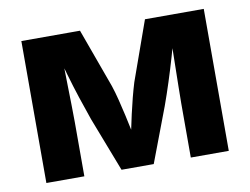

<svg xmlns="http://www.w3.org/2000/svg" viewBox="-63 -617 918 705"><g transform="rotate(-10 396.0 -264.5)"><path d="M56.2 0V-529.3H274.9L355 -308.6Q363.3 -283.7 370.6 -254.4Q377.9 -225.1 384.8 -194.6Q391.6 -164.1 397.5 -135.5Q403.3 -106.9 408.2 -83H385.3Q390.1 -106.4 396 -135Q401.9 -163.6 408.7 -194.1Q415.5 -224.6 423.1 -253.9Q430.7 -283.2 438.5 -308.6L517.1 -529.3H736.3V0H594.7V-202.1Q594.7 -232.4 595.5 -265.4Q596.2 -298.3 596.7 -332.5Q597.2 -366.7 597.9 -400.6Q598.6 -434.6 599.1 -466.8H614.3Q602.5 -421.9 589.4 -376.5Q576.2 -331.1 562 -287.1Q547.9 -243.2 533.2 -202.6L456.5 0H336.4L258.3 -202.6Q243.7 -244.1 229.2 -288.1Q214.8 -332 201.7 -377.2Q188.5 -422.4 176.8 -466.8H193.4Q193.8 -435.5 194.3 -401.6Q194.8 -367.7 195.6 -333.5Q196.3 -299.3 197 -266.1Q197.8 -232.9 197.8 -202.1V0Z"/></g></svg>

Font: Inter 24pt
Style: Bold
Weight: 700
Designer: Rasmus Andersson
Foundry: rsms
Version: Version 4.001;git-66647c0bb